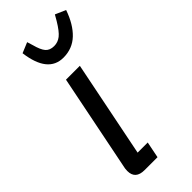

<svg xmlns="http://www.w3.org/2000/svg" viewBox="-244 -792 832 832"><g transform="rotate(-45 172.0 -376.0)"><path d="M94 0Q38 0 38 -50Q38 -58 39 -65Q40 -72 42 -80L130 -518H215L126 -75H188L173 0ZM190 -593Q96 -593 78 -732L126 -752L134 -726Q144 -688 157.5 -672.5Q171 -657 197 -657Q220 -657 238.5 -671.5Q257 -686 281 -726L296 -752L344 -731Q321 -665 283 -629Q245 -593 190 -593Z"/></g></svg>

Font: IBM Plex Sans Cond Text
Style: Italic
Weight: 450
Width: 3
Italic angle: -11°
Designer: Mike Abbink, Paul van der Laan, Pieter van Rosmalen
Foundry: Bold Monday
Version: Version 1.3